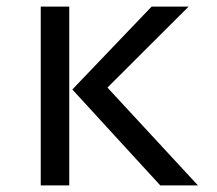

<svg xmlns="http://www.w3.org/2000/svg" viewBox="-20 -560 655 580"><path d="M549.7 -540 304.6 -295.4 577.9 0H464.1L198.5 -289.7L437.9 -540ZM189.2 -540V0H103.1V-540Z"/></svg>

Font: FiraCode Nerd Font
Style: Regular
Weight: 400
Designer: Carrois Corporate, Edenspiekermann AG, Nikita Prokopov
Foundry: Carrois Corporate, Edenspiekermann AG, Nikita Prokopov
Version: Version 6.002;Nerd Fonts 2.2.2